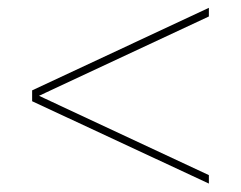

<svg xmlns="http://www.w3.org/2000/svg" viewBox="-20 -626 600 478"><path d="M60 -379.5V-401L500 -606.5V-585ZM500 -169 60 -374V-395.5L500 -190Z"/></svg>

Font: Bodoni Moda
Style: Bold Italic
Weight: 700
Italic angle: -13°
Version: Version 2.004